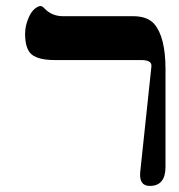

<svg xmlns="http://www.w3.org/2000/svg" viewBox="-20 -611 596 639"><path d="M483.9 -389.6Q486.3 -411.1 450.7 -411.1H162.6Q109.4 -411.1 86.4 -429Q63.5 -446.8 63.5 -499Q63.5 -525.9 76.2 -554.2Q88.9 -582.5 110.4 -590.3Q118.2 -592.8 125.5 -585.4L129.4 -581.5Q153.3 -557.6 188 -557.1H422.9Q471.2 -557.1 493.7 -530.8Q530.3 -487.8 530.8 -383.3V-55.7Q530.8 7.8 478.5 7.8Q441.9 7.8 446.8 -39.6Z"/></svg>

Font: Accordance
Style: Bold-Italic
Weight: 700
Italic angle: -11°
Version: Version 1.2 (build January 31, 2020) Miklal Software Solutio